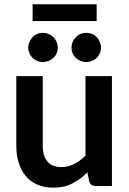

<svg xmlns="http://www.w3.org/2000/svg" viewBox="-20 -869 604 897"><path d="M379.4 -513.2H502.9V0H427.7Q402.8 0 396.5 -22.5L388.2 -63.5Q358.4 -33.2 318.4 -12.2Q281.2 7.8 229 7.8Q187.5 7.8 154.8 -6.3Q122.1 -20.5 100.6 -46.4Q78.1 -73.2 67.4 -108.4Q56.2 -144.5 56.2 -187V-513.2H179.7V-187Q179.7 -139.6 201.7 -114.3Q223.1 -88.4 266.6 -88.4Q297.4 -88.4 326.7 -103Q354 -116.7 379.4 -142.1ZM250 -646Q250 -632.3 244.6 -620.1Q239.7 -607.9 229.5 -598.6Q219.7 -589.8 207 -584.5Q193.8 -579.1 179.7 -579.1Q166 -579.1 153.8 -584.5Q141.1 -589.4 132.3 -598.6Q123 -607.4 117.7 -620.1Q111.8 -633.3 111.8 -646Q111.8 -659.2 117.7 -673.3Q123 -685.5 132.3 -695.3Q141.6 -705.6 153.8 -710.4Q166 -715.8 179.7 -715.8Q193.8 -715.8 207 -710.4Q219.7 -705.1 229.5 -695.3Q239.7 -685.1 244.6 -673.3Q250 -660.2 250 -646ZM452.1 -646Q452.1 -633.3 446.3 -620.1Q440.9 -607.4 432.1 -598.6Q422.4 -589.4 410.2 -584.5Q397 -579.1 382.3 -579.1Q369.1 -579.1 356 -584.5Q343.3 -589.4 334.5 -598.6Q324.2 -607.9 319.3 -620.1Q314 -632.3 314 -646Q314 -660.2 319.3 -673.3Q324.2 -685.1 334.5 -695.3Q343.8 -705.6 356 -710.4Q369.1 -715.8 382.3 -715.8Q397 -715.8 410.2 -710.4Q421.9 -705.6 432.1 -695.3Q441.4 -685.5 446.3 -673.3Q452.1 -659.2 452.1 -646ZM132.3 -770.5V-849.1H431.6V-770.5Z"/></svg>

Font: Lato-SemiBold
Style: Bold
Weight: 500
Designer: Lukasz Dziedzic with Adam Twardoch and Botio Nikoltchev
Foundry: tyPoland Lukasz Dziedzic
Version: ""